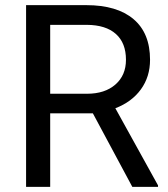

<svg xmlns="http://www.w3.org/2000/svg" viewBox="-20 -731 656 751"><path d="M343.3 -287.6H176.3V0H82V-710.9H317.4Q437.5 -710.9 502.2 -656.2Q566.9 -601.6 566.9 -497.1Q566.9 -430.7 531 -381.3Q495.1 -332 431.2 -307.6L598.1 -5.9V0H497.6ZM176.3 -364.3H320.3Q390.1 -364.3 431.4 -400.4Q472.7 -436.5 472.7 -497.1Q472.7 -563 433.3 -598.1Q394 -633.3 319.8 -633.8H176.3Z"/></svg>

Font: Roboto
Style: Regular
Weight: 400
Designer: Google
Version: Version 2.134; 2016; ttfautohint (v1.6)